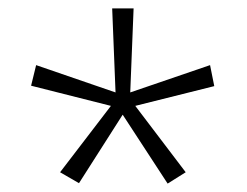

<svg xmlns="http://www.w3.org/2000/svg" viewBox="-20 -779 588 457"><path d="M298 -759H247L255 -559L66 -624L54 -575L244 -527L123 -369L168 -343L272 -506L379 -342L422 -369L302 -527L490 -574L480 -624L290 -559Z"/></svg>

Font: Noto Sans Thai Looped UI Condensed Light
Style: Regular
Weight: 300
Width: 3
Designer: Cadson Demak Team
Foundry: Cadson Demak Co., Ltd.
Version: Version 1.000